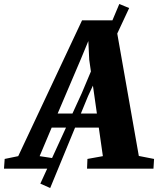

<svg xmlns="http://www.w3.org/2000/svg" viewBox="-99 -847 794 964"><path d="M-79 0 -75.5 -49 -7.5 -63 313 -745H478L598 -64L674.5 -49L671.5 0H338L340 -49L417.5 -63L397 -206.5H160.5L100 -63L192.5 -49L189 0ZM190.5 -277H387.5L349 -547.5L344.5 -641L308.5 -554ZM103.5 75 311.5 -379 500 -827 549.5 -806.5 343.5 -365.5 153 97Z"/></svg>

Font: Merriweather 28pt Black
Style: Italic
Weight: 900
Italic angle: -7.8°
Version: Version 2.101